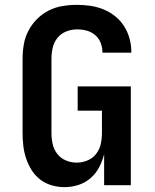

<svg xmlns="http://www.w3.org/2000/svg" viewBox="-20 -763 640 791"><path d="M246 8Q219 8 193 0.5Q167 -7 146 -23Q125 -39 110.5 -62Q96 -85 87.5 -110.5Q79 -136 76 -162.5Q73 -189 73 -215V-520Q73 -550 78 -579.5Q83 -609 97 -636Q111 -663 132.5 -684.5Q154 -706 180.5 -719.5Q207 -733 237 -738Q267 -743 297 -743Q325 -743 352.5 -739Q380 -735 406 -724.5Q432 -714 454 -696.5Q476 -679 491 -655.5Q506 -632 513.5 -605Q521 -578 521 -550V-546H402V-548Q402 -568 394.5 -587Q387 -606 371.5 -619Q356 -632 336.5 -637Q317 -642 297 -642Q274 -642 252 -633Q230 -624 216 -606Q202 -588 197 -565.5Q192 -543 192 -520V-215Q192 -192 197 -169.5Q202 -147 216 -129Q230 -111 251.5 -102Q273 -93 296 -93Q319 -93 340.5 -102Q362 -111 376 -129Q390 -147 395 -169.5Q400 -192 400 -215V-307H300V-407H519V0H409V-128Q402 -100 388.5 -74Q375 -48 353 -29Q331 -10 303 -1Q275 8 246 8Z"/></svg>

Font: Iosevka Extended
Style: Bold
Weight: 700
Width: 7
Monospace: yes
Designer: Belleve Invis
Foundry: Belleve Invis
Version: Version 32.5.0; ttfautohint (v1.8.4)